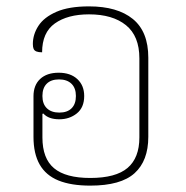

<svg xmlns="http://www.w3.org/2000/svg" viewBox="-20 -572 582 602"><path d="M263 10Q203 10 163.5 -6Q124 -22 104.5 -56Q85 -90 85 -143V-270Q85 -305 106 -324.5Q127 -344 164 -344Q201 -344 222.5 -324Q244 -304 244 -271Q244 -235 221 -216.5Q198 -198 166 -198Q132 -198 116 -216L113 -215V-141Q113 -75 149.5 -44.5Q186 -14 263 -14Q343 -14 380 -45.5Q417 -77 417 -141V-389Q417 -459 375 -493Q333 -527 259 -527Q192 -527 152 -498.5Q112 -470 112 -408Q101 -408 94.5 -410.5Q88 -413 85.5 -418.5Q83 -424 83 -434Q83 -464 100.5 -491Q118 -518 157 -535Q196 -552 259 -552Q348 -552 396.5 -512.5Q445 -473 445 -391V-143Q445 -68 402 -29Q359 10 263 10ZM166 -219Q191 -219 204.5 -232.5Q218 -246 218 -271Q218 -296 204 -309.5Q190 -323 165 -323Q140 -323 126.5 -309.5Q113 -296 113 -271Q113 -246 127 -232.5Q141 -219 166 -219Z"/></svg>

Font: Noto Serif Thai Thin
Style: Regular
Weight: 250
Version: Version 2.001